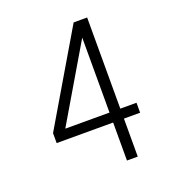

<svg xmlns="http://www.w3.org/2000/svg" viewBox="-124 -769 797 869"><g transform="rotate(-20 275.0 -335.0)"><path d="M340 0V-183H68V-231L327 -670H392V-231H470V-183H392V0ZM340 -231V-592L127 -231Z"/></g></svg>

Font: Lode Dark Term
Style: Regular
Weight: 400
Monospace: yes
Designer: Belleve Invis
Foundry: Belleve Invis
Version: Version 29.2.0